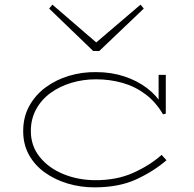

<svg xmlns="http://www.w3.org/2000/svg" viewBox="-20 -794 837 828"><path d="M387 14Q327 14 272 -2.5Q217 -19 173.5 -50Q130 -81 105 -126Q80 -171 80 -229Q80 -289 106 -336.5Q132 -384 176.5 -417Q221 -450 277.5 -467Q334 -484 395 -483Q460 -483 516 -464.5Q572 -446 614 -414Q656 -382 680 -341L664 -349V-471H695V-304L683 -301Q652 -354 607.5 -387.5Q563 -421 508.5 -436.5Q454 -452 394 -452Q339 -452 288.5 -437Q238 -422 198.5 -393.5Q159 -365 136 -323Q113 -281 113 -229Q113 -165 151 -117.5Q189 -70 251.5 -44Q314 -18 387 -17Q481 -16 553 -48Q625 -80 677 -126L698 -103Q641 -54 566.5 -20Q492 14 387 14ZM586 -774 600 -757 408 -574H382L192 -757L206 -774L395 -611Z"/></svg>

Font: BioRhyme SemiExpanded ExtraLight
Style: Regular
Weight: 250
Width: 6
Designer: Aoife Mooney
Foundry: Aoife Mooney Type
Version: Version 1.600;gftools[0.9.33]